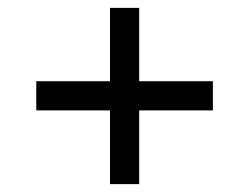

<svg xmlns="http://www.w3.org/2000/svg" viewBox="-20 -593 632 487"><path d="M72 -387H520V-313H72ZM259 -573H333V-126H259Z"/></svg>

Font: Pathway Extreme 8pt Thin 12pt Medium
Style: Regular
Weight: 500
Version: Version 1.001;gftools[0.9.26]